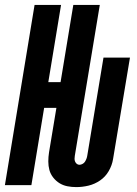

<svg xmlns="http://www.w3.org/2000/svg" viewBox="-38 -755 558 783"><path d="M273 8Q254 8 236.5 4.5Q219 1 204.5 -8Q190 -17 179 -31Q168 -45 163.5 -61.5Q159 -78 159 -96.5Q159 -115 162 -134L192 -315H142L90 0H-18L103 -735H211L159 -420H209L261 -735H369L267 -119Q266 -113 266 -107Q266 -101 268.5 -95.5Q271 -90 275.5 -86.5Q280 -83 286 -83Q292 -83 298.5 -86.5Q305 -90 308.5 -95.5Q312 -101 314.5 -107.5Q317 -114 318 -121L384 -520H492L423 -106Q419 -81 405.5 -57.5Q392 -34 370 -19Q348 -4 323 2Q298 8 273 8Z"/></svg>

Font: Iosevka Curly Extrabold
Style: Italic
Weight: 800
Italic angle: -9°
Monospace: yes
Designer: Belleve Invis
Foundry: Belleve Invis
Version: Version 22.1.2; ttfautohint (v1.8.4)